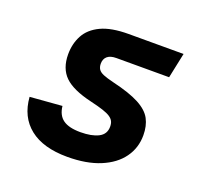

<svg xmlns="http://www.w3.org/2000/svg" viewBox="-101 -648 803 771"><g transform="rotate(20 300.0 -262.0)"><path d="M260 12Q156.8 12 99.4 -33.5Q42 -79 35.8 -162.8L172.4 -173.6Q176.6 -134.8 201.5 -117Q226.4 -99.2 275.6 -99.2Q323.8 -99.2 352.3 -113.8Q380.8 -128.4 380.8 -160.8Q380.8 -174.2 376.2 -183.4Q371.6 -192.6 360.5 -200.1Q349.4 -207.6 328.6 -214.5Q307.8 -221.4 274.4 -229.2Q192.4 -248.2 157.6 -282.2Q122.8 -316.2 122.8 -376.8Q122.8 -421.8 142.2 -458Q161.6 -494.2 205.6 -515.1Q249.6 -536 323.6 -536H558L535.4 -428.4H310.2Q284.4 -428.4 271.6 -417.2Q258.8 -406 258.8 -386Q258.8 -372 265 -362.4Q271.2 -352.8 286.8 -346.3Q302.4 -339.8 331.2 -332.8Q406 -315.2 446.5 -293.6Q487 -272 502.5 -242.9Q518 -213.8 518 -173.6Q518 -119.8 487.8 -77.9Q457.6 -36 399.8 -12Q342 12 260 12Z"/></g></svg>

Font: Geist Mono
Style: Italic
Weight: 400
Italic angle: -12°
Monospace: yes
Designer: Basement.studio, Andrés Briganti, Mateo Zaragoza
Foundry: Basement.studio, Vercel, Andrés Briganti, Guido Ferreyra, Mateo Zaragoza
Version: Version 1.500